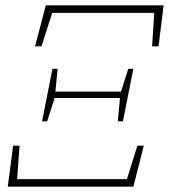

<svg xmlns="http://www.w3.org/2000/svg" viewBox="-20 -697 631 717"><path d="M9 0 29 -153H53L44 -28H454L493 -153H517L478 0ZM420 -244 428 -331H184L156 -244H137L176 -440H195L187 -355H432L459 -440H478L439 -244ZM111 -524 151 -677H591L572 -524H548L556 -649H175L135 -524Z"/></svg>

Font: Source Serif Pro ExtraLight
Style: Italic
Weight: 200
Italic angle: -12°
Designer: Frank Grießhammer
Foundry: Adobe Systems Incorporated
Version: Version 3.001;hotconv 1.0.111;makeotfexe 2.5.65597